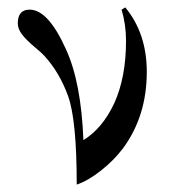

<svg xmlns="http://www.w3.org/2000/svg" viewBox="-20 -486 472 518"><path d="M60 -460Q110 -460 158 -353Q199 -264 205 -108Q256 -139 288 -207Q320 -277 320 -376Q320 -420 308 -460L318 -466Q376 -396 376 -292Q376 -173 312 -86Q287 -53 252 -25.5Q217 2 187 12Q187 -161 164 -226Q141 -290 100 -335Q94 -342 72.5 -360Q51 -378 39.5 -393Q28 -408 28 -423Q28 -460 60 -460Z"/></svg>

Font: Old Standard TT
Style: Regular
Weight: 400
Designer: Alexey Kryukov <alexios@thessalonica.org.ru>
Version: Version 1.0